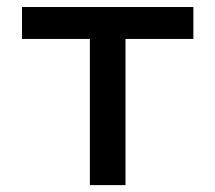

<svg xmlns="http://www.w3.org/2000/svg" viewBox="-20 -538 626 558"><path d="M241.2 0V-517.6H344.7V0ZM43.9 -424.8V-517.6H542V-424.8Z"/></svg>

Font: Cascadia Code
Style: Regular
Weight: 400
Designer: Aaron Bell
Foundry: Saja Typeworks
Version: Version 2404.023